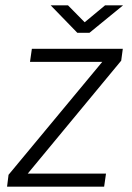

<svg xmlns="http://www.w3.org/2000/svg" viewBox="-20 -700 494 720"><path d="M6.5 0 12 -44.5 363.5 -468H92.5L99.5 -517H440.5L434.5 -472.5L84 -49H377.5L370.5 0ZM270 -577 170 -680H235L297.5 -616.5L374 -680H441.5L315.5 -577Z"/></svg>

Font: Public Sans ExtraLight
Style: Italic
Weight: 200
Italic angle: -8°
Designer: The Public Sans project authors (U.S. Web Design System). Libre Franklin designed by Pablo Impallari and Rodrigo Fuenzal
Version: Version 1.007; ttfautohint (v1.8.1) -l 8 -r 50 -G 200 -x 14 